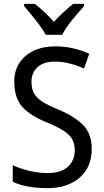

<svg xmlns="http://www.w3.org/2000/svg" viewBox="-20 -964 539 994"><path d="M455 -193Q455 -99 392.5 -44.5Q330 10 225 10Q171 10 125 1.5Q79 -7 46 -23V-109Q81 -92 129.5 -80Q178 -68 226 -68Q295 -68 331 -100.5Q367 -133 367 -185Q367 -220 353.5 -244Q340 -268 308 -288Q276 -308 221 -331Q139 -364 96.5 -410Q54 -456 54 -540Q53 -596 80 -637.5Q107 -679 155 -701.5Q203 -724 265 -724Q317 -724 362 -713Q407 -702 442 -686L415 -609Q380 -625 342 -635Q304 -645 264 -645Q205 -645 174 -616Q143 -587 143 -541Q143 -504 156 -480.5Q169 -457 199.5 -437.5Q230 -418 282 -397Q367 -361 411 -316Q455 -271 455 -193ZM217 -784Q205 -806 185.5 -832.5Q166 -859 144.5 -885Q123 -911 105 -932V-944H160Q183 -927 209 -902.5Q235 -878 259 -851Q285 -879 309 -901Q333 -923 359 -944H415V-932Q398 -913 375.5 -887Q353 -861 333 -834Q313 -807 302 -784Z"/></svg>

Font: Noto Sans Tamil SemiCondensed
Style: Regular
Weight: 400
Width: 4
Designer: Jelle Bosma - Monotype Design Team
Foundry: Monotype Imaging Inc.
Version: Version 2.004; ttfautohint (v1.8.4.7-5d5b)